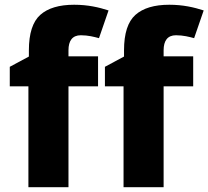

<svg xmlns="http://www.w3.org/2000/svg" viewBox="-20 -785 874 805"><path d="M391.1 -548.8H267.1V-574.2C267.1 -613.8 283.2 -637.2 318.8 -637.2C349.6 -637.2 375 -630.4 395 -625L435.1 -741.2C394.5 -754.4 348.1 -765.1 291 -765.1C228 -765.1 180.7 -751 148.9 -722.7C117.2 -694.3 101.1 -645 101.1 -574.2V-547.9L21 -504.9V-422.9H99.1V0H267.1V-422.9H391.1ZM790 -548.8H666V-574.2C666 -613.8 682.1 -637.2 717.8 -637.2C748.5 -637.2 773.9 -630.4 793.9 -625L834 -741.2C793.5 -754.4 747.1 -765.1 689.9 -765.1C627 -765.1 579.6 -751 547.9 -722.7C516.1 -694.3 500 -645 500 -574.2V-547.9L419.9 -504.9V-422.9H498V0H666V-422.9H790Z"/></svg>

Font: Noto Reveo Sans
Style: Regular
Weight: 800
Designer: Monotype Design Team
Foundry: Monotype Imaging Inc.
Version: Version 2.007